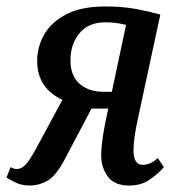

<svg xmlns="http://www.w3.org/2000/svg" viewBox="-46 -564 549 594"><path d="M46 10Q20 10 -0.5 -0.5Q-21 -11 -26 -15L-13 -47Q-3 -41 6 -41Q19 -41 31.5 -53Q44 -65 66 -105L147 -255Q69 -292 69 -375Q69 -419 91 -457.5Q113 -496 159.5 -520Q206 -544 280 -544Q334 -544 376 -536Q418 -528 450 -519L380 -194Q374 -167 370.5 -142Q367 -117 367 -99Q367 -54 396 -54Q419 -54 442 -75L461 -47Q444 -27 417.5 -8.5Q391 10 354 10Q307 10 287 -18.5Q267 -47 267 -83Q267 -98 269.5 -121.5Q272 -145 280 -186L289 -228H237L150 -63Q125 -18 99.5 -4Q74 10 46 10ZM274 -280H300L344 -487Q324 -492 308.5 -493.5Q293 -495 280 -495Q228 -495 200 -461.5Q172 -428 172 -377Q172 -329 200.5 -304.5Q229 -280 274 -280Z"/></svg>

Font: Noto Serif ExtraCondensed Medium
Style: Italic
Weight: 500
Width: 2
Italic angle: -12°
Designer: Monotype Design Team
Foundry: Monotype Imaging Inc.
Version: Version 2.013; ttfautohint (v1.8.4.7-5d5b)